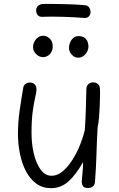

<svg xmlns="http://www.w3.org/2000/svg" viewBox="-20 -974 622 1005"><path d="M248 11Q203 11 170.5 -12.5Q138 -36 116.5 -76.5Q95 -117 84.5 -168.5Q74 -220 74 -274Q74 -332 82.5 -393Q91 -454 102 -516Q104 -528 114 -535Q124 -542 136 -542Q153 -542 162 -532Q171 -522 171 -505Q171 -492 164 -463Q157 -434 151 -388.5Q145 -343 145 -277Q145 -221 157 -170Q169 -119 192.5 -86.5Q216 -54 250 -54Q281 -54 308.5 -77.5Q336 -101 359.5 -138Q383 -175 399.5 -217Q416 -259 424 -294Q428 -354 429.5 -405.5Q431 -457 432 -506Q432 -524 442.5 -533.5Q453 -543 467 -543Q478 -543 485.5 -539Q493 -535 498 -527.5Q503 -520 503 -508Q504 -496 503.5 -472Q503 -448 502 -419Q501 -390 498.5 -360.5Q496 -331 491 -307Q487 -241 485 -168Q483 -95 477 -21Q476 -7 466.5 1.5Q457 10 441 10Q421 10 414.5 0.5Q408 -9 408 -24Q409 -37 410.5 -53.5Q412 -70 413.5 -89Q415 -108 415 -126Q397 -94 378 -68.5Q359 -43 339 -25Q319 -7 296 2Q273 11 248 11ZM205 -675Q185 -675 169 -691Q153 -707 153 -728Q153 -743 160.5 -757Q168 -771 180 -779Q192 -787 206 -787Q225 -787 240.5 -772Q256 -757 256 -731Q256 -716 249.5 -703Q243 -690 231 -682.5Q219 -675 205 -675ZM389 -672Q370 -672 355.5 -688Q341 -704 341 -724Q341 -738 347 -752Q353 -766 364 -775.5Q375 -785 389 -785Q413 -785 424.5 -775Q436 -765 439.5 -752.5Q443 -740 443 -731Q443 -716 435.5 -702.5Q428 -689 416 -680.5Q404 -672 389 -672ZM202 -886Q186 -885 177.5 -895Q169 -905 169 -920Q169 -934 179 -943Q189 -952 202 -953Q220 -954 249.5 -953.5Q279 -953 311.5 -952.5Q344 -952 374 -950.5Q404 -949 422 -947Q439 -946 446.5 -935Q454 -924 454 -911Q454 -898 445.5 -888.5Q437 -879 420 -880Q401 -882 372 -883.5Q343 -885 310 -886Q277 -887 248.5 -887Q220 -887 202 -886Z"/></svg>

Font: Playpen Sans Light
Style: Regular
Weight: 300
Designer: Laura Meseguer, Veronika Burian, José Scaglione
Foundry: TypeTogether
Version: Version 1.001